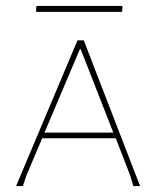

<svg xmlns="http://www.w3.org/2000/svg" viewBox="-20 -627 534 647"><path d="M429.2 0 418.9 -35.2 370.1 -161.1H122.1L68.8 -35.2L57.1 0H34.2L241.2 -491.2H262.2L452.1 0ZM252 -460.9H249L129.9 -180.2H361.8ZM391.1 -586.9H104L101.1 -589.8L103 -606.9H390.1L393.1 -604Z"/></svg>

Font: Datalegreya
Style: Gradient
Weight: 400
Designer: Figs Lab
Foundry: Figs Lab
Version: Version 1.002;PS 001.002;hotconv 1.0.70;makeotf.lib2.5.58329